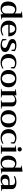

<svg xmlns="http://www.w3.org/2000/svg" viewBox="2738 -3482 755 6270"><g transform="rotate(90 3115.0 -347.5)"><path d="M30 -238Q30 -360 94.5 -433.5Q159 -507 275 -507Q319 -507 355 -494.5Q391 -482 421 -451V-656Q382 -664 353 -675V-685L553 -705V-43Q596 -34 621 -26V-17L448 8Q443 -33 440 -82Q413 -37 366.5 -13.5Q320 10 257 10Q148 10 89 -50.5Q30 -111 30 -238ZM421 -171V-398Q365 -462 299 -462Q226 -462 194 -394Q162 -326 162 -237Q162 -34 295 -34Q349 -34 385 -71.5Q421 -109 421 -171Z M1166 -242H787Q789 -152 832.5 -92Q876 -32 960 -32Q1001 -32 1047.5 -46Q1094 -60 1129 -85L1142 -53Q1110 -26 1053.5 -8Q997 10 931 10Q846 10 783.5 -22Q721 -54 687.5 -112.5Q654 -171 654 -248Q654 -372 725.5 -439.5Q797 -507 925 -507Q1006 -507 1060 -474.5Q1114 -442 1140 -388.5Q1166 -335 1166 -269ZM1051 -286Q1051 -326 1039 -366.5Q1027 -407 999 -434.5Q971 -462 926 -462Q864 -462 830 -412.5Q796 -363 789 -286Z M1251 -55 1259 -178H1288Q1294 -162 1298 -130Q1302 -98 1303 -72Q1323 -55 1354 -44.5Q1385 -34 1422 -34Q1478 -34 1512.5 -58.5Q1547 -83 1547 -127Q1547 -151 1531 -167.5Q1515 -184 1491.5 -195Q1468 -206 1425 -221Q1372 -239 1337.5 -256Q1303 -273 1279 -303Q1255 -333 1255 -379Q1255 -441 1313 -474Q1371 -507 1458 -507Q1584 -507 1651 -450L1642 -345H1612Q1606 -361 1602.5 -386Q1599 -411 1599 -435Q1557 -464 1486 -464Q1440 -464 1412 -448Q1384 -432 1384 -397Q1384 -362 1414 -342.5Q1444 -323 1507 -301Q1562 -281 1596 -263.5Q1630 -246 1654 -215Q1678 -184 1678 -137Q1678 -63 1619 -26.5Q1560 10 1470 10Q1400 10 1341.5 -8Q1283 -26 1251 -55Z M1742 -248Q1742 -330 1777 -388Q1812 -446 1875 -476.5Q1938 -507 2022 -507Q2140 -507 2217 -440L2209 -323H2180Q2174 -340 2170 -370Q2166 -400 2166 -425Q2113 -462 2055 -462Q1971 -462 1923 -406.5Q1875 -351 1875 -245Q1875 -189 1893 -140.5Q1911 -92 1950 -62Q1989 -32 2048 -32Q2088 -32 2132.5 -46Q2177 -60 2209 -85L2221 -53Q2189 -26 2135.5 -8Q2082 10 2016 10Q1931 10 1869.5 -22Q1808 -54 1775 -112.5Q1742 -171 1742 -248Z M2265 -248Q2265 -370 2338.5 -438.5Q2412 -507 2548 -507Q2683 -507 2756.5 -438.5Q2830 -370 2830 -248Q2830 -126 2756.5 -58Q2683 10 2548 10Q2412 10 2338.5 -58Q2265 -126 2265 -248ZM2697 -248Q2697 -348 2656.5 -405Q2616 -462 2548 -462Q2479 -462 2438.5 -405Q2398 -348 2398 -248Q2398 -148 2438.5 -91Q2479 -34 2548 -34Q2616 -34 2656.5 -91Q2697 -148 2697 -248Z M3534 -15V0H3252V-15Q3297 -31 3324 -36V-359Q3324 -462 3231 -462Q3198 -462 3160.5 -444.5Q3123 -427 3091 -390V-35Q3132 -28 3170 -15V0H2880V-15Q2922 -31 2959 -36V-459Q2918 -468 2890 -478V-488L3091 -508V-436Q3126 -468 3174 -487.5Q3222 -507 3277 -507Q3357 -507 3406.5 -469.5Q3456 -432 3456 -365V-35Q3506 -27 3534 -15Z M3577 -248Q3577 -370 3650.5 -438.5Q3724 -507 3860 -507Q3995 -507 4068.5 -438.5Q4142 -370 4142 -248Q4142 -126 4068.5 -58Q3995 10 3860 10Q3724 10 3650.5 -58Q3577 -126 3577 -248ZM4009 -248Q4009 -348 3968.5 -405Q3928 -462 3860 -462Q3791 -462 3750.5 -405Q3710 -348 3710 -248Q3710 -148 3750.5 -91Q3791 -34 3860 -34Q3928 -34 3968.5 -91Q4009 -148 4009 -248Z M4196 -248Q4196 -330 4231 -388Q4266 -446 4329 -476.5Q4392 -507 4476 -507Q4594 -507 4671 -440L4663 -323H4634Q4628 -340 4624 -370Q4620 -400 4620 -425Q4567 -462 4509 -462Q4425 -462 4377 -406.5Q4329 -351 4329 -245Q4329 -189 4347 -140.5Q4365 -92 4404 -62Q4443 -32 4502 -32Q4542 -32 4586.5 -46Q4631 -60 4663 -85L4675 -53Q4643 -26 4589.5 -8Q4536 10 4470 10Q4385 10 4323.5 -22Q4262 -54 4229 -112.5Q4196 -171 4196 -248Z M4786 -613Q4786 -643 4805.5 -662.5Q4825 -682 4856 -682Q4887 -682 4907 -662.5Q4927 -643 4927 -613Q4927 -583 4907 -564Q4887 -545 4856 -545Q4825 -545 4805.5 -564Q4786 -583 4786 -613ZM4719 -15Q4737 -21 4798 -36V-457Q4768 -462 4729 -475V-485L4930 -505V-35Q4974 -26 5009 -15V0H4719Z M5063 -238Q5063 -360 5127.5 -433.5Q5192 -507 5308 -507Q5352 -507 5388 -494.5Q5424 -482 5454 -451V-656Q5415 -664 5386 -675V-685L5586 -705V-43Q5629 -34 5654 -26V-17L5481 8Q5476 -33 5473 -82Q5446 -37 5399.5 -13.5Q5353 10 5290 10Q5181 10 5122 -50.5Q5063 -111 5063 -238ZM5454 -171V-398Q5398 -462 5332 -462Q5259 -462 5227 -394Q5195 -326 5195 -237Q5195 -34 5328 -34Q5382 -34 5418 -71.5Q5454 -109 5454 -171Z M5685 -136Q5685 -215 5741 -250Q5797 -285 5889 -285H6023V-358Q6023 -412 5991.5 -437Q5960 -462 5904 -462Q5864 -462 5820.5 -450Q5777 -438 5741 -420L5733 -458Q5777 -481 5832 -494Q5887 -507 5945 -507Q6042 -507 6098.5 -468Q6155 -429 6155 -364V-43Q6193 -35 6223 -26V-15L6023 4V-63Q5989 -26 5945.5 -8Q5902 10 5856 10Q5685 10 5685 -136ZM6023 -109V-241H5920Q5868 -241 5841.5 -213.5Q5815 -186 5815 -137Q5815 -86 5839.5 -61.5Q5864 -37 5906 -37Q5938 -37 5972 -58Q6006 -79 6023 -109Z"/></g></svg>

Font: Trirong SemiBold
Style: Regular
Weight: 600
Designer: Katatrad Team
Foundry: CadsonDemak
Version: Version 1.000